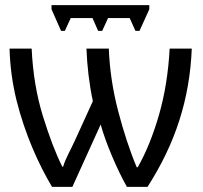

<svg xmlns="http://www.w3.org/2000/svg" viewBox="-20 -726 789 746"><path d="M639.2 -537.1C634.3 -444.8 620.6 -359.4 598.1 -280.8C575.2 -201.7 547.9 -133.3 515.1 -76.2H511.2C483.9 -141.1 460 -214.4 439 -294.9C418 -375.5 405.8 -456.5 402.8 -537.1H315.9C318.4 -471.2 326.7 -397.9 340.8 -333L272.9 -184.1C257.3 -148.4 235.4 -112.8 225.1 -78.1H222.2C196.8 -128.4 171.9 -193.8 147 -273.9C122.1 -354 107.4 -441.9 103 -537.1H17.1C19 -467.8 28.3 -400.4 44.4 -335.4C77.1 -205.1 128.9 -89.4 182.1 0H261.2L371.1 -242.2C382.3 -202.6 397.5 -161.1 416 -117.7C434.6 -73.7 453.6 -34.7 473.1 0H553.2C662.1 -169.4 717.3 -342.3 725.1 -537.1ZM180.2 -706.1V-689.9L217.3 -606H231.9L254.9 -655.8H339.4L361.3 -606H377L399.9 -655.8H483.9L506.3 -606H522L560.1 -689.9V-706.1Z"/></svg>

Font: Avrile Sans
Style: Regular
Weight: 400
Designer: Monotype Design Team, Google (font), Stefan Peev (BGR Cyrillic), Cristiano Sobral (main changes)
Foundry: The Avrile Sans Project Authors
Version: Version 3.110